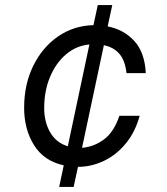

<svg xmlns="http://www.w3.org/2000/svg" viewBox="-20 -639 658 756"><path d="M213 97 231 12Q153 -5 114 -67.5Q75 -130 75 -214Q75 -307 111 -380Q147 -453 208.5 -495.5Q270 -538 348 -540L365 -619H422L404 -535Q467 -523 508.5 -478Q550 -433 554 -351H478Q473 -400 450.5 -426.5Q428 -453 389 -461L303 -57Q351 -61 390 -90.5Q429 -120 450 -183H530Q512 -118 474.5 -73Q437 -28 388 -5Q339 18 287 18L270 97ZM154 -213Q154 -159 177.5 -118Q201 -77 247 -63L332 -464Q280 -459 240 -425Q200 -391 177 -336Q154 -281 154 -213Z"/></svg>

Font: Fragment Mono SC
Style: Italic
Weight: 400
Italic angle: -12°
Monospace: yes
Designer: Wei Huang based on Nimbus Sans by URW Studio, based on Helvetica by Max Miedinger.
Foundry: Wei Huang
Version: Version 1.012; ttfautohint (v1.8.4.7-5d5b)